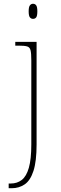

<svg xmlns="http://www.w3.org/2000/svg" viewBox="-20 -758 324 1018"><path d="M26 240V215H37Q71 215 95.5 196Q120 177 133 131.5Q146 86 146 8V-438Q146 -475 142 -491.5Q138 -508 123.5 -512Q109 -516 79 -516H61V-536H174V8Q174 97 157.5 148Q141 199 111 219.5Q81 240 42 240ZM155 -658Q145 -658 138.5 -666Q132 -674 132 -698Q132 -721 138.5 -729.5Q145 -738 155 -738Q166 -738 172 -729.5Q178 -721 178 -698Q178 -674 172 -666Q166 -658 155 -658Z"/></svg>

Font: Noto Serif Tibetan Thin
Style: Regular
Weight: 250
Version: Version 2.103